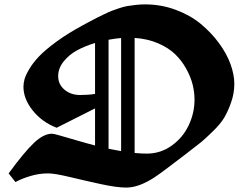

<svg xmlns="http://www.w3.org/2000/svg" viewBox="-20 -845 1096 867"><path d="M197.3 -62Q156.2 -62 116.7 -50Q77.1 -38.1 49.8 -22.9L19 -62Q89.8 -158.7 133.5 -200Q177.2 -241.2 214.8 -241.2Q222.2 -241.2 248.5 -233.6Q274.9 -226.1 322.5 -212.2Q370.1 -198.2 409.2 -188V-355.5L235.8 -268.1Q169.9 -293.5 127.9 -345.9Q85.9 -398.4 85.9 -453.1Q85.9 -468.8 90.6 -486.6Q95.2 -504.4 112.1 -533Q128.9 -561.5 156.5 -590.6Q184.1 -619.6 235.1 -657Q286.1 -694.3 354 -731Q360.8 -734.9 386.2 -748.3Q411.6 -761.7 419.9 -765.9Q428.2 -770 450.7 -781Q473.1 -792 484.6 -796.1Q496.1 -800.3 517.3 -807.6Q538.6 -814.9 554.9 -817.6Q571.3 -820.3 592.5 -822.8Q613.8 -825.2 635.3 -825.2Q707.5 -825.2 773.2 -800.8Q838.9 -776.4 886 -737.5Q933.1 -698.7 968.3 -651.1Q1003.4 -603.5 1020.8 -555.7Q1038.1 -507.8 1038.1 -466.8Q1038.1 -423.3 1023.4 -382.1Q1008.8 -340.8 992.4 -313.5Q976.1 -286.1 941.2 -252Q906.2 -217.8 889.2 -203.9Q872.1 -189.9 833 -160.2Q824.2 -153.3 819.8 -149.9Q709.5 -64.9 675.8 -43Q611.3 -1.5 560.5 1.5Q555.2 2 550.3 2Q506.8 2 434.1 -13.9Q361.3 -29.8 294.2 -45.9Q227.1 -62 197.3 -62ZM409.2 -420.9V-650.9Q362.8 -636.7 327.1 -617.2Q291.5 -597.7 267.1 -567.1Q242.7 -536.6 242.7 -501Q242.7 -464.4 271 -440.2Q299.3 -416 341.8 -416Q378.9 -416 409.2 -420.9ZM470.2 -665.5V-173.3Q492.7 -168.9 526.9 -162.6V-673.3Q498 -670.9 470.2 -665.5ZM587.9 -673.8V-154.3Q616.7 -151.4 643.1 -151.4Q705.1 -151.4 755.4 -187.5Q805.7 -223.6 832 -279.1Q858.4 -334.5 858.4 -395Q858.4 -428.2 849.9 -462.9Q841.3 -497.6 821 -534.4Q800.8 -571.3 770.8 -600.3Q740.7 -629.4 693.4 -649.7Q646 -669.9 587.9 -673.8Z"/></svg>

Font: KJV1611
Style: Regular
Weight: 400
Version: Version 3.6.1